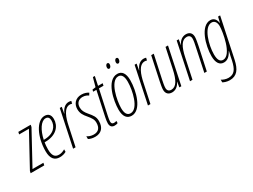

<svg xmlns="http://www.w3.org/2000/svg" viewBox="-95 -1445 3186 2415"><g transform="rotate(-30 1498.0 -238.0)"><path d="M-34 0H164L171 -34H13L266 -498L272 -528H92L85 -495H227L-27 -30Z M386 10C426 10 458 0 481 -14V-50C454 -34 426 -23 394 -23C332 -23 305 -62 305 -150C305 -187 308 -219 313 -249H320C488 -249 561 -346 561 -445C561 -510 527 -538 476 -538C363 -538 267 -358 267 -144C267 -40 310 10 386 10ZM323 -281H319C345 -407 407 -505 473 -505C509 -505 525 -482 525 -443C525 -363 469 -281 323 -281Z M583 0H619L679 -282C699 -378 738 -502 824 -502C837 -502 847 -500 855 -496L864 -532C856 -535 844 -538 829 -538C776 -538 736 -501 710 -439H707L723 -528H694Z M901 10C988 10 1039 -43 1039 -139C1039 -202 1013 -233 967 -288C931 -331 914 -363 914 -407C914 -466 950 -505 1009 -505C1048 -505 1074 -491 1093 -478L1112 -509C1090 -523 1058 -538 1010 -538C926 -538 877 -479 877 -404C877 -343 904 -304 940 -262C982 -211 1001 -184 1001 -137C1001 -65 968 -24 899 -24C860 -24 825 -38 805 -53V-13C822 -2 857 10 901 10Z M1182 10C1200 10 1215 7 1229 1V-31C1219 -27 1206 -24 1191 -24C1167 -24 1156 -38 1156 -64C1156 -81 1161 -106 1167 -138L1244 -495H1310L1317 -528H1250L1277 -656H1249L1214 -529L1166 -522L1160 -495H1207L1131 -141C1124 -109 1120 -79 1120 -58C1120 -14 1142 10 1182 10Z M1613 -644C1632 -644 1644 -670 1644 -691C1644 -707 1636 -716 1623 -716C1602 -716 1591 -690 1591 -670C1591 -653 1599 -644 1613 -644ZM1482 -644C1501 -644 1513 -670 1513 -691C1513 -707 1505 -716 1492 -716C1472 -716 1461 -690 1461 -670C1461 -653 1469 -644 1482 -644ZM1431 10C1573 10 1637 -231 1637 -387C1637 -490 1598 -538 1533 -538C1376 -538 1323 -264 1323 -140C1323 -36 1365 10 1431 10ZM1434 -24C1386 -24 1361 -62 1361 -140C1361 -249 1412 -505 1529 -505C1576 -505 1600 -465 1600 -387C1600 -258 1546 -24 1434 -24Z M1670 0H1706L1766 -282C1786 -378 1825 -502 1911 -502C1924 -502 1934 -500 1942 -496L1951 -532C1943 -535 1931 -538 1916 -538C1863 -538 1823 -501 1797 -439H1794L1810 -528H1781Z M2018 10C2068 10 2111 -22 2136 -76H2138L2126 0H2155L2266 -528H2230L2169 -241C2139 -98 2097 -24 2025 -24C1991 -24 1970 -43 1970 -81C1970 -113 1979 -151 1986 -188L2059 -528H2022L1951 -194C1943 -155 1933 -105 1933 -76C1933 -19 1966 10 2018 10Z M2281 0H2317L2378 -287C2408 -431 2450 -504 2522 -504C2556 -504 2577 -485 2577 -448C2577 -416 2568 -375 2560 -338L2489 0H2525L2596 -332C2604 -372 2614 -423 2614 -453C2614 -510 2580 -538 2530 -538C2478 -538 2435 -506 2411 -451H2409L2422 -528H2392Z M2722 240C2827 240 2875 172 2902 46L3023 -528H2993L2974 -449H2971C2964 -500 2937 -538 2884 -538C2743 -538 2672 -292 2672 -138C2672 -42 2707 10 2770 10C2825 10 2861 -26 2894 -86H2896C2890 -60 2883 -32 2880 -19L2868 40C2843 152 2808 206 2723 206C2684 206 2645 190 2625 176V215C2644 226 2682 240 2722 240ZM2778 -24C2735 -24 2710 -58 2710 -141C2710 -275 2772 -504 2884 -504C2926 -504 2951 -469 2951 -414C2951 -339 2903 -24 2778 -24Z"/></g></svg>

Font: Noto Sans ExtraCondensed ExtraLight
Style: Italic
Weight: 200
Width: 2
Italic angle: -12°
Designer: Monotype Design Team
Foundry: Monotype Imaging Inc.
Version: Version 2.013